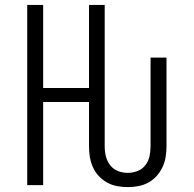

<svg xmlns="http://www.w3.org/2000/svg" viewBox="-20 -755 790 783"><path d="M501 8Q479 8 457.5 4Q436 0 417 -10.5Q398 -21 383 -37Q368 -53 359 -73Q350 -93 346.5 -114.5Q343 -136 343 -158V-339H156V0H91V-735H156V-396H343V-735H407V-158Q407 -137 412 -117Q417 -97 429.5 -81Q442 -65 461 -57.5Q480 -50 501 -50Q521 -50 540.5 -57.5Q560 -65 572.5 -81Q585 -97 589.5 -117Q594 -137 594 -158V-520H659V-158Q659 -136 655.5 -114.5Q652 -93 642.5 -73Q633 -53 618.5 -37Q604 -21 585 -10.5Q566 0 544 4Q522 8 501 8Z"/></svg>

Font: Iosevka Aile Light
Style: Regular
Weight: 300
Designer: Belleve Invis
Foundry: Belleve Invis
Version: Version 27.3.5; ttfautohint (v1.8.4)